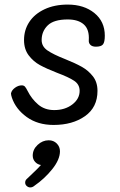

<svg xmlns="http://www.w3.org/2000/svg" viewBox="-20 -541 526 839"><path d="M32 -114Q28 -126 28 -133Q31 -147 45.5 -157.5Q60 -168 75 -168Q84 -168 89 -162.5Q94 -157 101 -143Q118 -109 146.5 -84.5Q175 -60 217 -60Q264 -60 296 -84.5Q328 -109 328 -144Q328 -172 304 -188Q280 -204 229 -223Q183 -241 154.5 -256.5Q126 -272 105.5 -299Q85 -326 85 -366Q85 -410 108 -445Q131 -480 174.5 -500.5Q218 -521 276 -521Q347 -521 392.5 -484Q438 -447 438 -385Q438 -357 430 -347Q422 -337 399 -337Q383 -337 375 -345Q367 -353 368 -365Q371 -412 346.5 -434Q322 -456 276 -456Q215 -456 188.5 -430Q162 -404 162 -366Q162 -338 187.5 -320.5Q213 -303 264 -283Q309 -265 337.5 -249Q366 -233 386 -207.5Q406 -182 406 -144Q406 -72 351.5 -33.5Q297 5 214 5Q145 5 97 -29.5Q49 -64 32 -114ZM242 120Q242 156 208.5 198Q175 240 130 271Q122 278 112 278Q104 278 97 272Q90 266 90 257Q90 248 96 242L115 224Q149 192 159 180Q144 178 133.5 166.5Q123 155 123 139Q123 112 144.5 92Q166 72 193 72Q214 72 228 86Q242 100 242 120Z"/></svg>

Font: Mali
Style: Italic
Weight: 400
Italic angle: -10°
Version: Version 1.000; ttfautohint (v1.6)